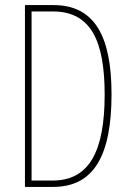

<svg xmlns="http://www.w3.org/2000/svg" viewBox="-20 -734 512 754"><path d="M418 -364C418 -596 349 -714 190 -714H78V0H189C349 0 418 -124 418 -364ZM391 -362C391 -141 331 -25 187 -25H104V-689H188C339 -689 391 -570 391 -362Z"/></svg>

Font: Noto Sans Sinhala ExtraCondensed Thin
Style: Regular
Weight: 100
Width: 2
Designer: Jelle Bosma - Monotype Design Team
Foundry: Monotype Imaging Inc.
Version: Version 2.006